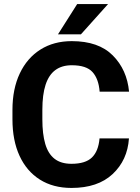

<svg xmlns="http://www.w3.org/2000/svg" viewBox="-20 -926 695 956"><path d="M475.6 -236.8H622.1Q614.7 -128.4 540.8 -59.3Q466.8 9.8 335.9 9.8Q244.6 9.8 178.7 -31.7Q112.8 -73.2 77.4 -149.9Q42 -226.6 42 -332V-378.4Q42 -483.4 78.6 -560.5Q115.2 -637.7 181.6 -679.4Q248 -721.2 337.4 -721.2Q470.7 -721.2 541.5 -650.1Q612.3 -579.1 622.6 -469.7H476.1Q471.2 -533.2 440.7 -567.1Q410.2 -601.1 337.4 -601.1Q288.1 -601.1 255.6 -577.1Q223.1 -553.2 207 -504.2Q190.9 -455.1 190.9 -379.4V-332Q190.9 -258.8 205.3 -209.5Q219.7 -160.2 251.7 -135.3Q283.7 -110.4 335.9 -110.4Q405.3 -110.4 437.7 -141.8Q470.2 -173.3 475.6 -236.8ZM268.6 -754.9 364.3 -905.8H518.1L382.8 -754.9Z"/></svg>

Font: RobotoDEMO
Style: Regular
Weight: 400
Designer: Christian Robertson
Foundry: Google
Version: Version 2.136